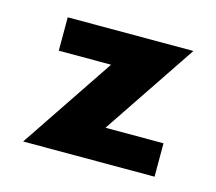

<svg xmlns="http://www.w3.org/2000/svg" viewBox="-56 -356 475 422"><g transform="rotate(15 182.0 -144.5)"><path d="M337 -289H51V-213H170L27 0H326V-76H194Z"/></g></svg>

Font: Hussar Tani
Style: Bold
Weight: 700
Foundry: Cannot Into Space Fonts
Version: Version 0.92